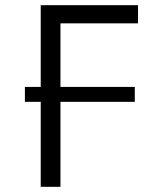

<svg xmlns="http://www.w3.org/2000/svg" viewBox="-20 -720 594 740"><path d="M137 0V-700H512V-630H213V0ZM76 -327.5V-385H499.5V-327.5Z"/></svg>

Font: Geologica ExtraLight
Style: Regular
Weight: 200
Designer: Sindre Bremnes, Frode Helland
Foundry: Monokrom Skriftforlag AS
Version: Version 1.010; ttfautohint (v1.8.4.7-5d5b);gftools[0.9.28]